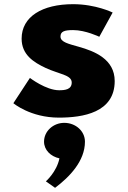

<svg xmlns="http://www.w3.org/2000/svg" viewBox="-20 -548 613 919"><path d="M287.6 40C342.6 40 386.6 80 386.6 130C386.6 223 312.9 299 243.6 351L199.6 320C199.6 320 251.3 275 264.5 210C222.7 201 190.8 170 190.8 130C190.8 80 234.8 40 287.6 40ZM330 -528C181.5 -528 83.5 -468 83.5 -363C83.5 -286 140.8 -250 198 -223C261.8 -193 323.3 -190 323.3 -153C323.3 -119 290.3 -116 262.8 -116C200.2 -116 123.2 -175 123.2 -175L44 -54C44 -54 125.3 15 261.8 15C377.2 15 529 -9 529 -160C529 -265 432.2 -303 357.5 -324C309 -338 269.5 -346 269.5 -373C269.5 -397 287 -404 330 -404C389.3 -404 455.3 -372 455.3 -372L519.2 -488C519.2 -488 438.8 -528 330 -528Z"/></svg>

Font: Hussar
Style: BdWide
Weight: 700
Foundry: Cannot Into Space Fonts
Version: Version 2.00